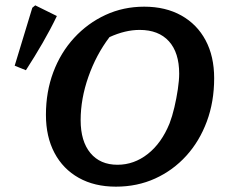

<svg xmlns="http://www.w3.org/2000/svg" viewBox="-20 -688 846 719"><path d="M414 11Q334 11 275 -22Q216 -55 184 -115.5Q152 -176 152 -258Q152 -344 179.5 -417.5Q207 -491 257.5 -546Q308 -601 375 -632Q442 -663 520 -663Q600 -663 659 -630Q718 -597 750 -537Q782 -477 782 -395Q782 -307 754.5 -233Q727 -159 677.5 -104.5Q628 -50 561 -19.5Q494 11 414 11ZM420 -71Q482 -71 533.5 -111.5Q585 -152 615 -226Q625 -252 633 -286Q641 -320 646 -354Q651 -388 651 -412Q651 -491 612.5 -533.5Q574 -576 503 -576Q449 -576 390 -549Q340 -483 311 -400.5Q282 -318 282 -238Q282 -159 318.5 -115Q355 -71 420 -71ZM77 -425 35 -442 101 -659 112 -668 193 -628Q169 -578 139.5 -527Q110 -476 77 -425Z"/></svg>

Font: Piazzolla SemiBold
Style: Italic
Weight: 600
Italic angle: -11.3°
Designer: Juan Pablo del Peral
Foundry: Huerta Tipografica
Version: Version 1.330